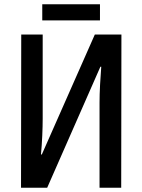

<svg xmlns="http://www.w3.org/2000/svg" viewBox="-20 -875 664 895"><path d="M78 0 79 -714H179V-322Q179 -287 177 -242.5Q175 -198 171 -155H175L422 -714H546L545 0H444V-397Q444 -435 446.5 -481Q449 -527 452 -564H448L200 0ZM446 -855V-780H177V-855Z"/></svg>

Font: Noto Sans Condensed Medium
Style: Regular
Weight: 500
Width: 3
Designer: Monotype Design Team
Foundry: Monotype Imaging Inc.
Version: Version 2.013; ttfautohint (v1.8.4.7-5d5b)